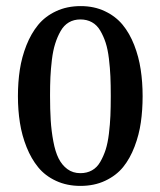

<svg xmlns="http://www.w3.org/2000/svg" viewBox="-20 -609 529 633"><path d="M246.1 -588.9Q290.5 -588.9 325.9 -572Q361.3 -555.2 384.3 -527.3Q407.2 -499.5 422.4 -460.7Q437.5 -421.9 443.8 -380.1Q450.2 -338.4 450.2 -292Q450.2 -246.1 444.3 -205.3Q438.5 -164.6 423.6 -125.5Q408.7 -86.4 386 -58.3Q363.3 -30.3 327.1 -13.2Q291 3.9 245.1 3.9Q200.7 3.9 164.8 -12.7Q128.9 -29.3 106 -57.4Q83 -85.4 67.6 -124Q52.2 -162.6 45.7 -204.1Q39.1 -245.6 39.1 -292Q39.1 -337.9 45.4 -379.4Q51.8 -420.9 67.1 -459.7Q82.5 -498.5 105.7 -526.9Q128.9 -555.2 164.8 -572Q200.7 -588.9 246.1 -588.9ZM145 -293.9Q145 -247.6 147.2 -212.4Q149.4 -177.2 155.8 -143.1Q162.1 -108.9 173.1 -86.9Q184.1 -64.9 202.1 -51.5Q220.2 -38.1 245.1 -38.1Q266.6 -38.1 283.2 -47.4Q299.8 -56.6 310.5 -75.2Q321.3 -93.8 328.4 -115.7Q335.4 -137.7 339.1 -168.5Q342.8 -199.2 344 -227.3Q345.2 -255.4 345.2 -292Q345.2 -328.6 344 -356.7Q342.8 -384.8 339.1 -415.5Q335.4 -446.3 328.4 -468Q321.3 -489.7 310.5 -508.1Q299.8 -526.4 283.2 -535.6Q266.6 -544.9 245.1 -544.9Q223.6 -544.9 207 -535.2Q190.4 -525.4 179.7 -506.3Q168.9 -487.3 161.9 -464.8Q154.8 -442.4 151.1 -412.1Q147.5 -381.8 146.2 -354.7Q145 -327.6 145 -293.9Z"/></svg>

Font: Wesal
Style: Regular
Weight: 400
Designer: Ahmed zaza
Foundry: Ahmed zaza
Version: Version 2.01